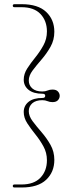

<svg xmlns="http://www.w3.org/2000/svg" viewBox="-20 -752 366 894"><path d="M190.5 -306Q190.5 -315.5 178.5 -315.5Q135.5 -315.5 113 -333.8Q90.5 -352 90.5 -381Q90.5 -408 107 -433.5Q123.5 -459 144.8 -485.2Q166 -511.5 182.2 -541Q198.5 -570.5 198.5 -605.5Q198.5 -655 168.5 -686.8Q138.5 -718.5 80 -718.5H47.5Q39.5 -718.5 39.5 -725.5Q39.5 -732.5 47.5 -732.5H81Q157 -732.5 195 -696.5Q233 -660.5 233 -604Q233 -565.5 215 -533.8Q197 -502 173.5 -475Q150 -448 132 -424Q114 -400 114 -377Q114 -355 130.2 -340.5Q146.5 -326 177 -326Q191 -326 201.2 -330.5Q211.5 -335 224.5 -335Q241.5 -335 249.8 -326Q258 -317 258 -306Q258 -294.5 249.8 -285.5Q241.5 -276.5 224.5 -276.5Q211.5 -276.5 201.2 -281Q191 -285.5 177 -285.5Q146.5 -285.5 130.2 -271Q114 -256.5 114 -234.5Q114 -211.5 132 -187.5Q150 -163.5 173.5 -136.5Q197 -109.5 215 -77.8Q233 -46 233 -7.5Q233 49 195 85Q157 121 81 121H47.5Q39.5 121 39.5 114Q39.5 107 47.5 107H80Q138.5 107 168.5 75.2Q198.5 43.5 198.5 -6Q198.5 -41 182.2 -70.5Q166 -100 144.8 -126.2Q123.5 -152.5 107 -178Q90.5 -203.5 90.5 -230.5Q90.5 -259.5 113 -277.8Q135.5 -296 178.5 -296Q190.5 -296 190.5 -306Z"/></svg>

Font: Fraunces 72pt S000 Thin
Style: Regular
Weight: 100
Version: Version 1.000; ttfautohint (v1.8.3)